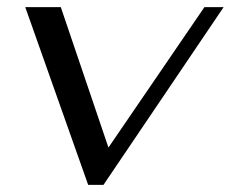

<svg xmlns="http://www.w3.org/2000/svg" viewBox="-20 -510 649 540"><path d="M51 -490H151L285 -95L555 -490H609L271 10H228Z"/></svg>

Font: Fahkwang
Style: Italic
Weight: 400
Italic angle: -10°
Version: Version 1.000; ttfautohint (v1.6)